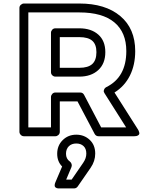

<svg xmlns="http://www.w3.org/2000/svg" viewBox="-20 -745 807 1085"><path d="M89.8 0V-700.2Q89.8 -710.9 97.9 -718Q106 -725.1 115.2 -725.1H428.2Q575.2 -725.1 659.7 -654.3Q744.1 -583.5 744.1 -456.1Q744.1 -377.9 714.1 -317.9Q684.1 -257.8 627 -222.2L759.8 -13.2Q760.7 -11.7 762.2 -9Q763.7 -6.3 765.9 0.2Q768.1 6.8 767.1 11.7Q766.1 16.6 759 20.8Q752 24.9 738.8 24.9H537.1Q522.5 24.9 515.1 12.2L418 -171.9H317.9V0Q317.9 10.7 310.1 17.8Q302.2 24.9 293 24.9H115.2Q104.5 24.9 97.2 17.1Q89.8 9.3 89.8 0ZM140.1 -24.9H268.1V-196.8Q268.1 -206.1 275.1 -214.1Q282.2 -222.2 293 -222.2H433.1Q448.2 -222.2 455.1 -209L551.8 -24.9H692.9L570.8 -217.8Q564.9 -226.1 566.7 -233.6Q568.4 -241.2 572 -245.6Q575.7 -250 581.1 -252.9Q693.8 -308.6 693.8 -456.1Q693.8 -562 626.5 -618.4Q559.1 -674.8 428.2 -674.8H140.1ZM268.1 -336.9V-560.1Q268.1 -569.3 275.1 -577.1Q282.2 -585 293 -585H428.2Q495.1 -585 535.2 -549.8Q575.2 -514.6 575.2 -450.2Q575.2 -385.3 534.9 -348.6Q494.6 -312 428.2 -312H293Q283.7 -312 275.9 -319.1Q268.1 -326.2 268.1 -336.9ZM293 285.2 331.1 195.8Q303.2 168 303.2 124Q303.2 77.6 334.2 46.9Q365.2 16.1 411.1 16.1Q455.6 16.1 486.8 45.2Q518.1 74.2 518.1 123Q518.1 165.5 492.2 203.1L418.9 309.1Q411.1 319.8 397.9 319.8H315.9Q314.9 319.8 313.7 319.8Q312.5 319.8 308.6 319.6Q304.7 319.3 301.5 318.4Q298.3 317.4 294.9 314.9Q291.5 312.5 290 309.1Q288.6 305.7 289.1 299.3Q289.6 293 293 285.2ZM317.9 -361.8H428.2Q478 -361.8 501.5 -383.3Q524.9 -404.8 524.9 -450.2Q524.9 -494.1 501.5 -514.6Q478 -535.2 428.2 -535.2H317.9ZM353 124Q353 152.8 375 168Q381.8 173.3 384.5 181.9Q387.2 190.4 383.8 199.2L354 270H384.8L450.2 174.8Q467.8 149.4 467.8 123Q467.8 95.2 452.1 80.6Q436.5 65.9 411.1 65.9Q384.8 65.9 368.9 81.5Q353 97.2 353 124Z"/></svg>

Font: Trueno Bold Outline
Style: Regular
Weight: 700
Width: 6
Designer: Julieta Ulanovsky
Foundry: Julieta Ulanovsky
Version: Version 3.001b | FøM Fix